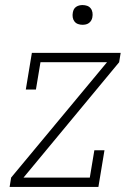

<svg xmlns="http://www.w3.org/2000/svg" viewBox="-20 -739 540 759"><path d="M18 0 24 -37 403 -493H140L122 -385H82L106 -530H457L451 -493L73 -37H335L353 -145H393L369 0ZM306 -641Q297 -641 288.5 -644Q280 -647 274.5 -654Q269 -661 267.5 -670.5Q266 -680 268 -690Q269 -696 272 -702Q275 -708 281 -712Q287 -716 293.5 -717.5Q300 -719 306 -719Q316 -719 324.5 -716Q333 -713 338.5 -706Q344 -699 345.5 -689.5Q347 -680 345 -670Q344 -664 340.5 -658Q337 -652 331.5 -648Q326 -644 319.5 -642.5Q313 -641 306 -641Z"/></svg>

Font: Iosevka Slab XLtObl
Style: Regular
Weight: 200
Italic angle: -9°
Monospace: yes
Designer: Belleve Invis
Foundry: Belleve Invis
Version: Version 11.1.1; ttfautohint (v1.8.3)